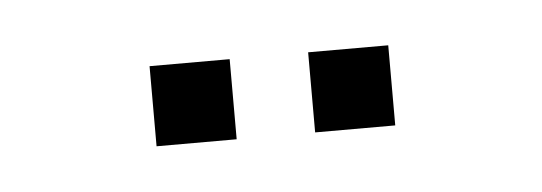

<svg xmlns="http://www.w3.org/2000/svg" viewBox="-23 -723 330 117"><g transform="rotate(-5 141.5 -664.5)"><path d="M167 -640V-689H216V-640ZM70 -640V-689H119V-640Z"/></g></svg>

Font: Big Shoulders Stencil Text SC Thin
Style: Regular
Weight: 100
Designer: Patric King
Foundry: XO Type Co
Version: Version 2.001